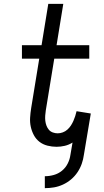

<svg xmlns="http://www.w3.org/2000/svg" viewBox="-20 -755 540 998"><path d="M213 223V161Q236 161 259.5 154.5Q283 148 302 132.5Q321 117 332 95Q343 73 346 50L357 -14Q338 -2 316.5 3Q295 8 274 8Q250 8 226.5 2Q203 -4 185 -18Q167 -32 156 -52.5Q145 -73 140 -96Q135 -119 136.5 -143.5Q138 -168 142 -193L184 -450H94V-520H196L231 -735H309L274 -520H444V-450H262L218 -181Q216 -168 215 -154Q214 -140 215.5 -127Q217 -114 221.5 -102Q226 -90 234 -80.5Q242 -71 254.5 -66.5Q267 -62 280 -62Q293 -62 306.5 -67Q320 -72 330.5 -81.5Q341 -91 348.5 -102.5Q356 -114 361.5 -126.5Q367 -139 371 -151.5Q375 -164 378 -177L452 -165L416 50Q413 73 405 96Q397 119 383 140Q369 161 349.5 177.5Q330 194 307 204.5Q284 215 260.5 219Q237 223 213 223Z"/></svg>

Font: Iosevka Term Curly
Style: Italic
Weight: 400
Italic angle: -9°
Designer: Belleve Invis
Foundry: Belleve Invis
Version: Version 32.3.0